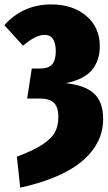

<svg xmlns="http://www.w3.org/2000/svg" viewBox="-33 -736 494 875"><path d="M201.2 -715.8Q299.3 -715.8 360.6 -663.1Q421.9 -610.4 421.9 -525.9Q421.9 -460.4 386.2 -417.2Q350.6 -374 267.1 -356.9Q356.4 -347.2 396.7 -308.6Q437 -270 437 -193.8Q437 -153.3 424.3 -116.5Q411.6 -79.6 383.3 -44.2Q355 -8.8 311.5 21Q268.1 50.8 204.1 76.2Q140.1 101.6 59.1 119.1L43.9 -22Q119.6 -50.3 160.6 -77.4Q201.7 -104.5 217.3 -133.3Q232.9 -162.1 232.9 -204.1Q232.9 -247.6 212.9 -267.3Q192.9 -287.1 147 -287.1H90.8L111.8 -423.8H150.9Q188.5 -423.8 204.8 -443.1Q221.2 -462.4 221.2 -502Q221.2 -577.1 169.9 -577.1Q129.9 -577.1 71.8 -527.8L-13.2 -621.1Q71.3 -715.8 201.2 -715.8Z"/></svg>

Font: Fira Sans Compressed Heavy
Style: Regular
Weight: 900
Width: 1
Designer: Carrois Corporate & Edenspiekermann AG
Foundry: Carrois Corporate GbR & Edenspiekermann AG
Version: Version 4.203;PS 004.203;hotconv 1.0.88;makeotf.lib2.5.64775